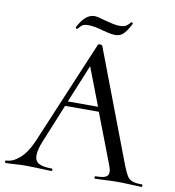

<svg xmlns="http://www.w3.org/2000/svg" viewBox="-97 -844 838 920"><g transform="rotate(10 322.0 -384.5)"><path d="M653 0Q636 0 600 -2Q560 -4 537 -4Q513 -4 477 -2Q443 0 427 0Q423 0 423 -6Q423 -12 427 -12Q461 -12 475.5 -19Q490 -26 490 -43Q490 -57 479 -84L389 -319H225L148 -131Q131 -90 131 -62Q131 -34 151 -23Q171 -12 214 -12Q218 -12 218 -6Q218 0 213 0Q200 0 162 -2Q118 -4 94 -4Q70 -4 38 -2Q10 0 -8 0Q-12 0 -12 -6Q-12 -12 -8 -12Q23 -12 56 -40Q89 -68 115 -127L329 -635Q331 -638 338 -638Q347 -638 350 -634L559 -84Q572 -52 580.5 -38.5Q589 -25 605 -18.5Q621 -12 653 -12Q656 -12 656 -6Q656 0 653 0ZM234 -342H381L310 -527ZM217 -692Q214 -692 211.5 -694.5Q209 -697 210 -699Q245 -767 289 -767Q305 -767 340 -756Q345 -755 370 -748.5Q395 -742 417 -742Q436 -742 446.5 -748.5Q457 -755 468 -769H469Q471 -769 474 -766.5Q477 -764 476 -762Q455 -722 439.5 -708.5Q424 -695 402 -695Q385 -695 365.5 -700Q346 -705 341 -706Q298 -719 269 -719Q248 -719 240 -713.5Q232 -708 218 -692Z"/></g></svg>

Font: Cormorant Upright Medium
Style: Regular
Weight: 500
Designer: Christian Thalmann (Catharsis Fonts)
Foundry: Catharsis Fonts
Version: Version 3.302